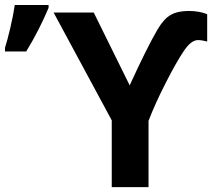

<svg xmlns="http://www.w3.org/2000/svg" viewBox="-79 -765 870 785"><path d="M691.9 -720.2Q735.8 -720.2 768.1 -707V-595.2Q746.1 -601.1 730.5 -601.1Q702.6 -601.1 673.3 -557.6Q643.6 -514.2 599.1 -427.2Q554.7 -340.3 528.3 -271V0H377.9V-272.9L140.1 -713.9H304.2L451.2 -416Q522.5 -571.8 565.4 -645Q590.8 -688 619.1 -704.1Q647.5 -720.2 691.9 -720.2ZM119.6 -744.6V-732.9Q81.5 -642.1 28.3 -554.7H-58.6V-569.8Q-49.8 -596.2 -37.1 -649.9Q-24.4 -703.6 -18.6 -744.6Z"/></svg>

Font: NotoSans-Bold
Style: Bold
Weight: 700
Designer: Monotype Design team
Foundry: Monotype Imaging Inc.
Version: Version 1.04